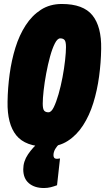

<svg xmlns="http://www.w3.org/2000/svg" viewBox="-20 -729 529 966"><path d="M216 9Q108 9 62 -48Q16 -105 18 -217Q19 -286 28.5 -356Q38 -426 57.5 -489Q77 -552 109 -601.5Q141 -651 186 -680Q231 -709 291 -709Q399 -709 445 -652Q491 -595 489 -483Q488 -414 478.5 -344Q469 -274 449.5 -211Q430 -148 398 -98.5Q366 -49 321 -20Q276 9 216 9ZM224 -164Q238 -164 250.5 -189.5Q263 -215 274.5 -255Q286 -295 294.5 -340Q303 -385 307.5 -426Q312 -467 312 -492Q312 -519 305 -527.5Q298 -536 283 -536Q269 -536 256 -510.5Q243 -485 232 -445Q221 -405 212.5 -359.5Q204 -314 199.5 -273.5Q195 -233 195 -208Q195 -181 202 -172.5Q209 -164 224 -164ZM179 -16 278 -3Q267 5 258 20.5Q249 36 249 52Q249 70 266 70Q272 70 276.5 69Q281 68 282 68L267 203Q251 209 235 213Q219 217 201 217Q154 217 125.5 193Q97 169 97 123Q97 83 121 47.5Q145 12 179 -16Z"/></svg>

Font: Georama Condensed Black
Style: Italic
Weight: 900
Width: 3
Italic angle: -9°
Designer: Jean-Baptiste Levee
Foundry: Production Type
Version: Version 1.000